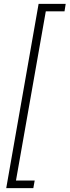

<svg xmlns="http://www.w3.org/2000/svg" viewBox="-20 -831 357 985"><path d="M12 134 178 -811H317L311 -773H215L62 95H158L151 134Z"/></svg>

Font: DM Sans 9pt ExtraLight
Style: Italic
Weight: 250
Italic angle: -10°
Version: Version 4.004;gftools[0.9.30]